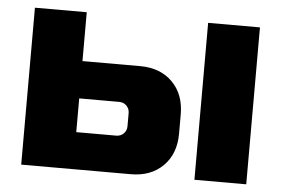

<svg xmlns="http://www.w3.org/2000/svg" viewBox="-43 -588 946 646"><g transform="rotate(5 430.0 -265.0)"><path d="M50 0V-530H225V-365H420Q488 -365 529 -324Q570 -283 570 -215V-150Q570 -82 529 -41Q488 0 420 0ZM360 -125Q375 -125 385 -135Q395 -145 395 -160V-204Q395 -219 385 -229Q375 -239 360 -239H225V-125ZM810 0H635V-530H810Z"/></g></svg>

Font: Russo One
Style: Regular
Weight: 400
Designer: Jovanny lemonad
Foundry: Jovanny Lemonad
Version: Version 1.001